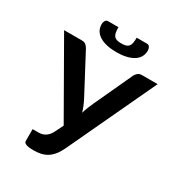

<svg xmlns="http://www.w3.org/2000/svg" viewBox="-218 -1036 1083 1175"><g transform="rotate(30 323.5 -449.0)"><path d="M168 -102Q179 -102 190.5 -104Q202 -106 213.2 -112Q224.5 -118 235 -129Q245.5 -140 254.5 -158L283 -215.5L-7 -723H119Q136.5 -723 147 -714.5Q157.5 -706 164.5 -693L305 -428Q328 -385.5 341.5 -340.5Q348 -363 356.5 -384.5Q365 -406 375.5 -428L498 -693Q503.5 -704 514.5 -713.5Q525.5 -723 542.5 -723H654L362 -100.5Q346.5 -68 329 -47Q311.5 -26 291.2 -14Q271 -2 247.8 2.8Q224.5 7.5 198 7.5Q162 7.5 145.5 1Q129 -5.5 129 -18V-102ZM336.5 -827.5Q355 -827.5 367.5 -831Q380 -834.5 387.5 -843.2Q395 -852 398 -867Q401 -882 401 -905H474Q487 -905 493.2 -894Q499.5 -883 499.5 -870Q499.5 -844.5 488 -825Q476.5 -805.5 455 -792.5Q433.5 -779.5 403.5 -772.8Q373.5 -766 336.5 -766Q299.5 -766 269.5 -772.8Q239.5 -779.5 218 -792.5Q196.5 -805.5 185 -825Q173.5 -844.5 173.5 -870Q173.5 -883 179.8 -894Q186 -905 199 -905H272Q272 -882 275 -867Q278 -852 285.5 -843.2Q293 -834.5 305.2 -831Q317.5 -827.5 336.5 -827.5Z"/></g></svg>

Font: Lato
Style: Bold
Weight: 700
Designer: Lukasz Dziedzic
Foundry: tyPoland Lukasz Dziedzic
Version: Version 2.007; 2014-02-27